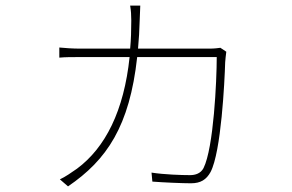

<svg xmlns="http://www.w3.org/2000/svg" viewBox="-20 -617 1040 683"><path d="M479 -597H443C446 -578 447 -564 447 -544C447 -509 446 -476 443 -444H268C237 -444 213 -446 191 -448V-412C214 -414 233 -414 269 -414H441C421 -223 355 -92 254 -17C237 -5 211 13 193 21L222 46C360 -48 441 -168 468 -414H751C751 -330 740 -91 704 -19C694 0 675 6 656 6C626 6 564 4 519 -3L522 29C560 32 629 35 659 35C694 35 714 22 729 -5C767 -77 779 -328 781 -395C782 -407 783 -419 785 -433L764 -447C755 -446 745 -444 723 -444H471C474 -476 476 -510 477 -547C478 -567 478 -577 479 -597Z"/></svg>

Font: Source Han Sans JP ExtraLight
Style: Regular
Weight: 250
Designer: Ryoko NISHIZUKA 西塚涼子 (kana, bopomofo & ideographs); Paul D. Hunt (Latin, Greek & Cyrillic); Sandoll Communications 산돌커뮤니
Foundry: Adobe
Version: Version 2.001;hotconv 1.0.107;makeotfexe 2.5.65593